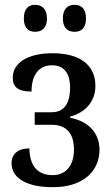

<svg xmlns="http://www.w3.org/2000/svg" viewBox="-20 -767 464 797"><path d="M290 -635C315 -635 337 -649 337 -690C337 -733 315 -747 290 -747C263 -747 241 -733 241 -690C241 -649 263 -635 290 -635ZM126 -635C151 -635 175 -649 175 -690C175 -733 151 -747 126 -747C100 -747 79 -733 79 -690C79 -649 100 -635 126 -635ZM200 10C324 10 393 -56 393 -145C393 -215 347 -264 271 -278V-283C333 -299 376 -345 376 -410C376 -498 311 -546 198 -546C92 -546 33 -504 33 -445C33 -406 54 -387 111 -387C111 -453 139 -496 196 -496C252 -496 271 -454 271 -404C271 -346 252 -301 194 -301H124V-249H194C257 -249 287 -212 287 -146C287 -76 250 -40 199 -40C129 -40 103 -87 102 -151C56 -151 28 -129 28 -89C28 -40 71 10 200 10Z"/></svg>

Font: Noto Serif Condensed Medium
Style: Regular
Weight: 500
Width: 3
Designer: Monotype Design Team
Foundry: Monotype Imaging Inc.
Version: Version 2.015